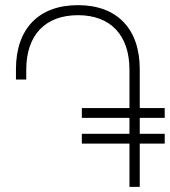

<svg xmlns="http://www.w3.org/2000/svg" viewBox="-20 -726 660 746"><path d="M283 -706C131 -706 42 -615 42 -457V-417H82V-455C82 -590 156 -667 283 -667C409 -667 483 -590 483 -455V-306H298V-268H483V-206H298V-168H483V0H523V-168H620V-206H523V-268H620V-306H523V-457C523 -614 435 -706 283 -706Z"/></svg>

Font: Fixel Text ExtraLight
Style: Regular
Weight: 200
Width: 4
Designer: AlfaBravo + MacPaw
Foundry: Kyrylo Tkachov, Marchela Mozhyna, Serhii Makarenko, Maria Weinstein, Zakhar Kryvoshyya
Version: Version 1.211